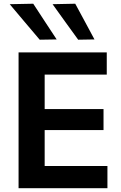

<svg xmlns="http://www.w3.org/2000/svg" viewBox="-20 -988 636 1008"><path d="M77.5 0V-713H540.5V-596.5H214.5V-415.5H523.5V-305H214.5V-116.5H544V0ZM188.5 -779.5Q150 -824.5 111 -871Q72 -917.5 31 -966L154.5 -968.5Q185 -921.5 215.8 -874.8Q246.5 -828 277.5 -781ZM390.5 -779.5Q357.5 -824.5 324.2 -871Q291 -917.5 256 -966L375 -968.5Q400.5 -921.5 425.5 -875Q450.5 -828.5 476 -781Z"/></svg>

Font: Commissioner SemiBold
Style: Regular
Weight: 600
Designer: Kostas Bartsokas
Foundry: Kostas Bartsokas
Version: Version 1.000; ttfautohint (v1.8.3)